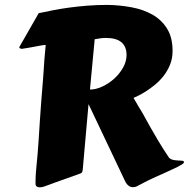

<svg xmlns="http://www.w3.org/2000/svg" viewBox="-20 -739 779 792"><path d="M321.3 -39.1Q320.8 -34.7 319.6 -30.5Q318.4 -26.4 313 -23.9Q311 -22.9 293.7 -16.8Q276.4 -10.7 253.7 -2.7Q231 5.4 208.7 13.4Q186.5 21.5 174.8 25.9Q168.9 28.3 160.4 31Q151.9 33.7 143.6 33.7Q136.7 33.7 131.6 30.3Q126.5 26.9 126.5 17.6Q126.5 -3.9 127.7 -21.7Q128.9 -39.6 130.9 -59.1Q132.8 -78.6 135 -102.3Q137.2 -126 139.2 -158.7Q141.6 -201.7 144.5 -241.5Q147.5 -281.2 150.4 -324.2L157.2 -407.7Q158.7 -428.2 160.2 -449.5Q161.6 -470.7 163.1 -493.2L168.5 -552.7Q168.5 -553.7 165.5 -553.7Q161.6 -553.7 152.3 -552Q143.1 -550.3 130.4 -547.9Q117.7 -545.4 102.3 -542.7Q86.9 -540 70.8 -537.6Q66.9 -537.6 63.2 -539.3Q59.6 -541 59.6 -543.5Q59.6 -545.4 60.5 -546.4L139.6 -684.6Q166.5 -690.4 197.5 -696.5Q228.5 -702.6 264.2 -707.5Q299.8 -712.4 339.8 -715.6Q379.9 -718.8 424.8 -718.8Q475.6 -717.8 523.7 -708.7Q571.8 -699.7 609.1 -678.5Q646.5 -657.2 669.2 -620.8Q691.9 -584.5 691.9 -528.8Q691.9 -498 681.4 -472.2Q670.9 -446.3 654.5 -425.5Q638.2 -404.8 618.7 -388.9Q599.1 -373 581.3 -361.8Q563.5 -350.6 549.8 -344Q536.1 -337.4 531.2 -335.4Q531.2 -334.5 532 -333Q532.7 -331.5 535.2 -327.4Q537.6 -323.2 542.2 -315.7Q546.9 -308.1 554.2 -294.9Q562 -283.2 572.8 -263.7Q583.5 -244.1 598.4 -217.5Q613.3 -190.9 632.8 -158.2Q652.3 -125.5 677.7 -87.9Q686 -80.6 696.8 -78.9Q707.5 -77.1 716.8 -76.9Q726.1 -76.7 732.4 -75.9Q738.8 -75.2 738.8 -69.8Q738.8 -65.9 730.7 -60.8Q722.7 -55.7 711.9 -50.3Q701.2 -44.9 690.2 -40Q679.2 -35.2 673.3 -32.2Q661.6 -26.4 648.9 -21Q636.2 -15.6 621.6 -9Q606.9 -2.4 589.1 6.3Q571.3 15.1 548.8 27.3Q543 30.8 537.8 32Q532.7 33.2 528.3 33.2Q519.5 33.2 513.2 29.1Q506.8 24.9 502.4 19Q498 13.2 495.4 7.1Q492.7 1 490.7 -2.9L345.2 -309.6ZM351.1 -369.6Q376 -369.6 402.8 -382.3Q429.7 -395 451.7 -415Q473.6 -435.1 487.8 -460.4Q502 -485.8 502 -511.7Q502 -582.5 417 -582.5Q400.9 -582.5 390.1 -580.3Q379.4 -578.1 370.6 -577.1Z"/></svg>

Font: Carter One
Style: Regular
Weight: 400
Designer: vernon adams
Foundry: vernon adams
Version: Version 1.000